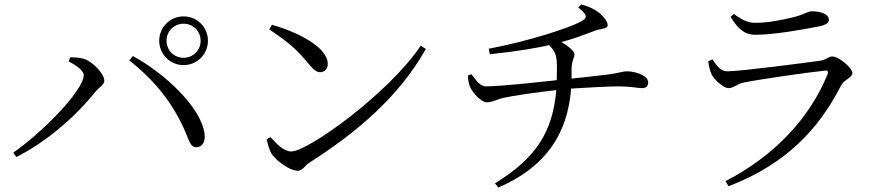

<svg xmlns="http://www.w3.org/2000/svg" viewBox="-20 -795 4040 867"><path d="M699 -611C699 -550 748 -501 809 -501C870 -501 919 -550 919 -611C919 -672 870 -721 809 -721C748 -721 699 -672 699 -611ZM732 -611C732 -654 766 -688 809 -688C852 -688 886 -654 886 -611C886 -568 852 -534 809 -534C766 -534 732 -568 732 -611ZM290 -518C316 -504 358 -479 358 -456C358 -386 168 -194 40 -106L54 -86C189 -154 320 -267 411 -381C430 -403 451 -412 451 -431C451 -461 398 -519 356 -530C336 -536 312 -536 297 -536ZM868 -130C891 -131 908 -152 904 -189C890 -310 722 -465 580 -542L564 -522C683 -428 765 -324 821 -190C837 -150 843 -130 868 -130Z M1208 -683 1196 -662C1284 -604 1322 -569 1370 -511C1396 -480 1409 -469 1425 -469C1446 -469 1460 -484 1460 -506C1460 -583 1322 -651 1208 -683ZM1880 -589C1738 -376 1372 -111 1295 -111C1263 -111 1231 -143 1201 -176L1185 -166C1187 -150 1196 -118 1206 -101C1226 -71 1286 -24 1325 -24C1347 -24 1358 -49 1378 -61C1597 -201 1783 -361 1903 -574Z M2093 -454C2094 -432 2097 -414 2102 -404C2113 -377 2153 -333 2178 -333C2203 -333 2224 -346 2253 -353C2291 -362 2414 -380 2492 -388C2476 -201 2402 -82 2215 33L2230 52C2445 -41 2543 -190 2559 -395C2631 -400 2731 -405 2775 -405C2825 -405 2862 -397 2879 -397C2900 -397 2907 -408 2907 -424C2907 -453 2851 -473 2811 -473C2792 -473 2785 -467 2722 -458L2561 -440V-482C2561 -523 2574 -531 2574 -551C2574 -564 2545 -588 2515 -605C2568 -619 2616 -637 2668 -657C2692 -666 2724 -664 2724 -681C2724 -699 2703 -723 2687 -736C2670 -750 2644 -765 2604 -775L2591 -761C2630 -731 2632 -716 2615 -705C2567 -672 2359 -607 2187 -575L2192 -550C2331 -565 2405 -579 2459 -591C2489 -564 2494 -541 2495 -497L2494 -433C2413 -424 2239 -405 2174 -405C2149 -405 2131 -430 2109 -460Z M3178 -518C3181 -498 3185 -479 3192 -462C3202 -438 3246 -397 3270 -397C3292 -397 3306 -415 3337 -422C3405 -436 3624 -468 3705 -476C3718 -478 3721 -472 3717 -460C3638 -264 3478 -91 3256 23L3270 46C3529 -53 3678 -213 3778 -409C3790 -434 3829 -445 3829 -464C3829 -489 3768 -540 3738 -540C3721 -540 3712 -525 3684 -521C3614 -511 3323 -473 3264 -473C3235 -473 3218 -496 3197 -527ZM3679 -676C3711 -683 3723 -692 3723 -706C3723 -730 3689 -744 3646 -744C3625 -744 3612 -728 3553 -715C3502 -704 3452 -692 3390 -692C3358 -692 3332 -704 3294 -732L3279 -719C3312 -666 3340 -638 3391 -638C3480 -638 3605 -662 3679 -676Z"/></svg>

Font: Harano Aji Mincho
Style: Regular
Weight: 400
Foundry: Masamichi Hosoda
Version: HaranoAjiMincho-Regular version 20230610;ttx 4.39.4